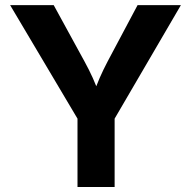

<svg xmlns="http://www.w3.org/2000/svg" viewBox="-20 -748 764 768"><path d="M290 0V-273.4L20.5 -727.5H194.8L317.9 -502.4Q336.4 -468.8 351.3 -435.8Q366.2 -402.8 381.8 -358.9H349.1Q364.3 -403.3 378.7 -436.3Q393.1 -469.2 410.6 -502.4L530.3 -727.5H703.6L438.5 -273.4V0Z"/></svg>

Font: Inter 17pt
Style: Bold
Weight: 700
Version: Version 4.001;git-66647c0bb